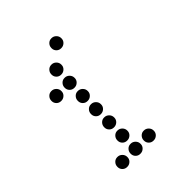

<svg xmlns="http://www.w3.org/2000/svg" viewBox="-214 -915 1029 1029"><g transform="rotate(-45 300.0 -400.5)"><path d="M349 -788Q334 -788 323.5 -777Q313 -766 313 -751V-749Q313 -734 323.5 -723.5Q334 -713 349 -713H351Q366 -713 377 -723.5Q388 -734 388 -749V-751Q388 -766 377 -777Q366 -788 351 -788ZM249 -688Q234 -688 223.5 -677Q213 -666 213 -651V-649Q213 -634 223.5 -623.5Q234 -613 249 -613H251Q266 -613 277 -623.5Q288 -634 288 -649V-651Q288 -666 277 -677Q266 -688 251 -688ZM149 -588Q134 -588 123.5 -577Q113 -566 113 -551V-549Q113 -534 123.5 -523.5Q134 -513 149 -513H151Q166 -513 177 -523.5Q188 -534 188 -549V-551Q188 -566 177 -577Q166 -588 151 -588ZM249 -588Q234 -588 223.5 -577Q213 -566 213 -551V-549Q213 -534 223.5 -523.5Q234 -513 249 -513H251Q266 -513 277 -523.5Q288 -534 288 -549V-551Q288 -566 277 -577Q266 -588 251 -588ZM249 -488Q234 -488 223.5 -477Q213 -466 213 -451V-449Q213 -434 223.5 -423.5Q234 -413 249 -413H251Q266 -413 277 -423.5Q288 -434 288 -449V-451Q288 -466 277 -477Q266 -488 251 -488ZM249 -388Q234 -388 223.5 -377Q213 -366 213 -351V-349Q213 -334 223.5 -323.5Q234 -313 249 -313H251Q266 -313 277 -323.5Q288 -334 288 -349V-351Q288 -366 277 -377Q266 -388 251 -388ZM249 -288Q234 -288 223.5 -277Q213 -266 213 -251V-249Q213 -234 223.5 -223.5Q234 -213 249 -213H251Q266 -213 277 -223.5Q288 -234 288 -249V-251Q288 -266 277 -277Q266 -288 251 -288ZM249 -188Q234 -188 223.5 -177Q213 -166 213 -151V-149Q213 -134 223.5 -123.5Q234 -113 249 -113H251Q266 -113 277 -123.5Q288 -134 288 -149V-151Q288 -166 277 -177Q266 -188 251 -188ZM149 -88Q134 -88 123.5 -77Q113 -66 113 -51V-49Q113 -34 123.5 -23.5Q134 -13 149 -13H151Q166 -13 177 -23.5Q188 -34 188 -49V-51Q188 -66 177 -77Q166 -88 151 -88ZM249 -88Q234 -88 223.5 -77Q213 -66 213 -51V-49Q213 -34 223.5 -23.5Q234 -13 249 -13H251Q266 -13 277 -23.5Q288 -34 288 -49V-51Q288 -66 277 -77Q266 -88 251 -88ZM349 -88Q334 -88 323.5 -77Q313 -66 313 -51V-49Q313 -34 323.5 -23.5Q334 -13 349 -13H351Q366 -13 377 -23.5Q388 -34 388 -49V-51Q388 -66 377 -77Q366 -88 351 -88Z"/></g></svg>

Font: Doto Rounded
Style: Bold
Weight: 700
Monospace: yes
Version: Version 1.000